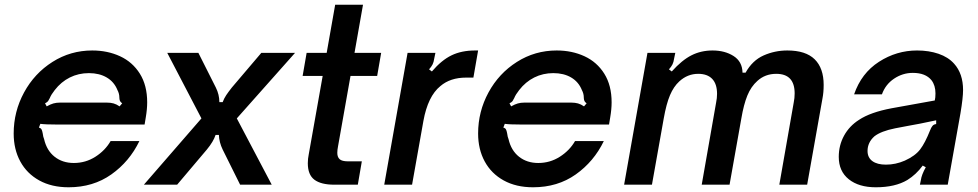

<svg xmlns="http://www.w3.org/2000/svg" viewBox="-20 -783 4148 814"><path d="M38 -217Q38 -310 82 -391Q126 -472 202.5 -520.5Q279 -569 371 -569Q436 -569 489 -544.5Q542 -520 573 -470.5Q604 -421 604 -349Q604 -320 598 -285L593 -255H223Q171 -255 151 -258L145 -242Q153 -240 156 -234.5Q159 -229 161 -218Q163 -202 167 -193Q178 -145 211.5 -118.5Q245 -92 293 -92Q343 -92 384.5 -118.5Q426 -145 449 -185H571Q529 -98 452 -43.5Q375 11 271 11Q199 11 146.5 -18Q94 -47 66 -98.5Q38 -150 38 -217ZM178 -332Q194 -341 206.5 -344.5Q219 -348 234 -348H433Q449 -348 461.5 -344.5Q474 -341 487 -332L498 -345Q491 -350 489 -354.5Q487 -359 486.5 -363.5Q486 -368 486 -370Q486 -386 478 -401Q464 -436 432.5 -454.5Q401 -473 357 -473Q313 -473 276 -454.5Q239 -436 212 -401Q197 -382 191 -367Q187 -359 184 -354.5Q181 -350 171 -345Z M590 0 834 -281 689 -559H821L895 -412Q910 -382 910 -350H924Q930 -366 939 -379.5Q948 -393 963 -412L1088 -559H1231L984 -281L1132 0H998L924 -149Q909 -180 908 -211H894Q885 -183 857 -149L731 0Z M1397 0Q1341 0 1313 -21Q1285 -42 1285 -91Q1285 -110 1289 -129L1348 -461H1263L1280 -559H1365L1401 -763H1519L1483 -559H1596L1579 -461H1466L1413 -162Q1410 -147 1410 -135Q1410 -117 1420 -108Q1430 -99 1455 -99H1514L1497 0Z M1609 0 1708 -559H1826L1821 -535Q1819 -520 1814 -510Q1809 -500 1799 -489L1811 -480Q1852 -528 1894.5 -548.5Q1937 -569 1994 -569H2007L1987 -454H1956Q1889 -454 1847 -418Q1794 -375 1775 -270L1727 0Z M2007 -217Q2007 -310 2051 -391Q2095 -472 2171.5 -520.5Q2248 -569 2340 -569Q2405 -569 2458 -544.5Q2511 -520 2542 -470.5Q2573 -421 2573 -349Q2573 -320 2567 -285L2562 -255H2192Q2140 -255 2120 -258L2114 -242Q2122 -240 2125 -234.5Q2128 -229 2130 -218Q2132 -202 2136 -193Q2147 -145 2180.5 -118.5Q2214 -92 2262 -92Q2312 -92 2353.5 -118.5Q2395 -145 2418 -185H2540Q2498 -98 2421 -43.5Q2344 11 2240 11Q2168 11 2115.5 -18Q2063 -47 2035 -98.5Q2007 -150 2007 -217ZM2147 -332Q2163 -341 2175.5 -344.5Q2188 -348 2203 -348H2402Q2418 -348 2430.5 -344.5Q2443 -341 2456 -332L2467 -345Q2460 -350 2458 -354.5Q2456 -359 2455.5 -363.5Q2455 -368 2455 -370Q2455 -386 2447 -401Q2433 -436 2401.5 -454.5Q2370 -473 2326 -473Q2282 -473 2245 -454.5Q2208 -436 2181 -401Q2166 -382 2160 -367Q2156 -359 2153 -354.5Q2150 -350 2140 -345Z M2626 0 2725 -559H2843L2838 -535Q2836 -520 2831 -510Q2826 -500 2816 -489L2828 -480Q2871 -528 2911.5 -548.5Q2952 -569 3001 -569Q3053 -569 3090 -545.5Q3127 -522 3128 -475H3141Q3170 -527 3217.5 -548Q3265 -569 3318 -569Q3396 -569 3434 -531.5Q3472 -494 3472 -423Q3472 -391 3467 -366L3402 0H3284L3345 -348Q3349 -367 3349 -387Q3349 -470 3271 -470Q3224 -470 3191 -440Q3164 -416 3148.5 -378Q3133 -340 3123 -281L3073 0H2955L3016 -348Q3020 -367 3020 -385Q3020 -427 2999.5 -448.5Q2979 -470 2940 -470Q2895 -470 2860 -438Q2836 -416 2820.5 -379.5Q2805 -343 2794 -281L2744 0Z M3536 -118Q3536 -167 3558.5 -208Q3581 -249 3622 -275Q3670 -307 3760 -324L3943 -357Q3946 -368 3946 -387Q3946 -421 3929 -443Q3904 -474 3850 -474Q3807 -474 3770.5 -449.5Q3734 -425 3719 -383H3601Q3632 -473 3706.5 -521Q3781 -569 3868 -569Q3918 -569 3959 -555Q4000 -541 4025 -513Q4063 -471 4063 -401Q4063 -369 4052 -303L3998 0H3880L3884 -19Q3887 -42 3905 -74L3892 -81Q3864 -43 3827 -20Q3775 11 3693 11Q3621 11 3578.5 -23Q3536 -57 3536 -118ZM3816 -102Q3860 -122 3881 -149.5Q3902 -177 3923 -230Q3928 -243 3933.5 -249.5Q3939 -256 3949 -257V-273Q3870 -256 3833 -250L3775 -239Q3715 -227 3687 -205Q3658 -179 3658 -143Q3658 -115 3678.5 -100Q3699 -85 3736 -85Q3777 -85 3816 -102Z"/></svg>

Font: Open Sauce Sans SemiBold Italic
Style: Regular
Weight: 600
Italic angle: -10°
Designer: Alfredo Marco Pradil
Foundry: Creative Sauce Fz LLC
Version: Version 1.477